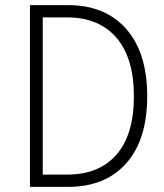

<svg xmlns="http://www.w3.org/2000/svg" viewBox="-20 -730 640 750"><path d="M97 0V-710H246Q391 -710 473 -617Q555 -524 555 -354Q555 -184 473 -92Q391 0 246 0ZM147 -48H242Q367 -48 435 -126Q503 -204 503 -354Q503 -504 434.5 -583Q366 -662 242 -662H147Z"/></svg>

Font: Geist Mono ExtraLight
Style: Regular
Weight: 200
Monospace: yes
Designer: Basement.studio, Andrés Briganti, Mateo Zaragoza
Foundry: Basement.studio, Vercel, Andrés Briganti, Guido Ferreyra, Mateo Zaragoza
Version: Version 1.500; ttfautohint (v1.8.4.7-5d5b)